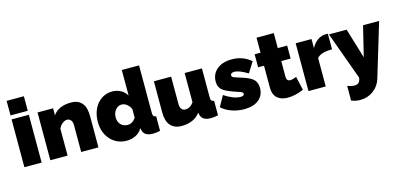

<svg xmlns="http://www.w3.org/2000/svg" viewBox="-79 -1268 4256 2041"><g transform="rotate(-15 2048.5 -248.0)"><path d="M47.9 -569.8V-730H237.8V-569.8ZM47.9 0V-525.9H237.8V0Z M862.8 0H672.9V-295.9Q672.9 -332.5 656.2 -351.3Q639.6 -370.1 614.7 -370.1Q589.8 -370.1 563 -348.6Q536.1 -327.1 523.4 -294.9V0H333.5V-525.9H504.9V-448.2Q532.7 -491.2 583.5 -513.7Q634.3 -536.1 702.6 -536.1Q736.8 -536.1 763.9 -527.3Q791 -518.6 807.9 -502.7Q824.7 -486.8 836.2 -468.5Q847.7 -450.2 853.3 -427Q858.9 -403.8 860.8 -385.3Q862.8 -366.7 862.8 -346.2Z M926.3 -264.2Q926.3 -340.8 955.3 -402.8Q984.4 -464.8 1037.1 -500.5Q1089.8 -536.1 1156.2 -536.1Q1207.5 -536.1 1250.5 -512.7Q1293.5 -489.3 1315.4 -448.2V-730H1505.4V-210Q1505.4 -183.1 1513.2 -172.4Q1521 -161.6 1541 -160.2V0Q1492.2 9.8 1461.4 9.8Q1363.8 9.8 1349.1 -63L1345.2 -82Q1319.3 -36.1 1273.9 -13.2Q1228.5 9.8 1174.3 9.8Q1065.4 9.8 995.8 -66.9Q926.3 -143.6 926.3 -264.2ZM1316.4 -204.1V-297.9Q1302.7 -332.5 1275.4 -354.2Q1248 -376 1218.3 -376Q1177.2 -376 1149.7 -342Q1122.1 -308.1 1122.1 -259.8Q1122.1 -210.4 1150.9 -180.2Q1179.7 -149.9 1226.1 -149.9Q1279.3 -149.9 1316.4 -204.1Z M1613.8 -180.2V-525.9H1803.7V-223.1Q1803.7 -189 1819.1 -169.4Q1834.5 -149.9 1861.8 -149.9Q1915.5 -149.9 1952.6 -204.1V-525.9H2142.6V-210Q2142.6 -183.1 2150.4 -172.4Q2158.2 -161.6 2178.7 -160.2V0Q2129.9 9.8 2098.6 9.8Q2001.5 9.8 1986.8 -63L1982.9 -82Q1914.1 9.8 1777.8 9.8Q1698.2 9.8 1656 -39.1Q1613.8 -87.9 1613.8 -180.2Z M2467.3 9.8Q2397 9.8 2330.8 -13.2Q2264.6 -36.1 2219.7 -78.1L2284.7 -194.8Q2387.2 -127 2461.4 -127Q2502.4 -127 2502.4 -150.9Q2502.4 -163.1 2487.8 -170.7Q2473.1 -178.2 2433.6 -190.9Q2405.8 -200.7 2389.4 -206.8Q2373 -212.9 2352.1 -221.4Q2331.1 -230 2319.3 -236.8Q2307.6 -243.7 2293.9 -253.2Q2280.3 -262.7 2273.2 -272.2Q2266.1 -281.7 2259.3 -293.9Q2252.4 -306.2 2250 -320.6Q2247.6 -335 2247.6 -352.1Q2247.6 -434.6 2308.1 -485.8Q2368.7 -537.1 2473.6 -537.1Q2594.2 -537.1 2683.6 -460.9L2611.3 -345.2Q2519 -401.9 2465.3 -401.9Q2423.3 -401.9 2423.3 -374Q2423.3 -359.9 2437.7 -351.8Q2452.1 -343.8 2490.7 -333Q2534.7 -319.3 2563 -308.8Q2591.3 -298.3 2616.9 -284.2Q2642.6 -270 2656.2 -254.2Q2669.9 -238.3 2677.7 -216.8Q2685.5 -195.3 2685.5 -167Q2685.5 -84.5 2627 -37.4Q2568.4 9.8 2467.3 9.8Z M3120.6 -28.8Q3027.8 11.2 2945.8 11.2Q2912.1 11.2 2884.5 2.9Q2856.9 -5.4 2834.7 -22.7Q2812.5 -40 2800 -70.3Q2787.6 -100.6 2787.6 -142.1V-382.8H2722.7V-525.9H2787.6V-690.9H2977.5V-525.9H3080.6V-382.8H2977.5V-209Q2977.5 -162.1 3018.6 -162.1Q3044.4 -162.1 3086.4 -179.2Z M3531.2 -363.8Q3404.3 -363.8 3364.3 -312V0H3174.3V-525.9H3348.6V-425.8Q3376.5 -478 3418.2 -507.1Q3460 -536.1 3507.3 -536.1Q3526.4 -536.1 3531.2 -535.2Z M3585.9 53.2Q3629.9 69.8 3664.1 69.8Q3725.1 69.8 3731 0L3540 -525.9H3734.9L3835 -194.8L3916 -525.9H4092.8L3915 63Q3892.1 140.1 3828.6 187Q3765.1 233.9 3684.1 233.9Q3632.3 233.9 3585.9 214.8Z"/></g></svg>

Font: Rawline Black
Style: Regular
Weight: 900
Designer: Matt McInerney, Pablo Impallari, Rodrigo Fuenzalida
Foundry: Matt McInerney, Pablo Impallari, Rodrigo Fuenzalida
Version: Version 4.020;PS 004.020;hotconv 1.0.88;makeotf.lib2.5.64775